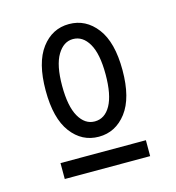

<svg xmlns="http://www.w3.org/2000/svg" viewBox="-78 -696 557 606"><g transform="rotate(-15 200.0 -393.5)"><path d="M200 -260Q145 -260 110 -306.5Q75 -353 75 -444Q75 -535 110 -581.5Q145 -628 200 -628Q255 -628 290.5 -581.5Q326 -535 326 -444Q326 -353 290.5 -306.5Q255 -260 200 -260ZM200 -310Q233 -310 252 -344Q271 -378 271 -445Q271 -512 251.5 -545.5Q232 -579 200 -579Q169 -579 149 -545.5Q129 -512 129 -445Q129 -378 148.5 -344Q168 -310 200 -310ZM61 -211H340V-159H61Z"/></g></svg>

Font: Inconsolata Condensed
Style: Regular
Weight: 400
Width: 3
Monospace: yes
Designer: Raph Levien, Cyreal, Brenton Simpson
Foundry: Raph Levien, Cyreal, Google
Version: Version 3.000; ttfautohint (v1.8.2.53-6de2)